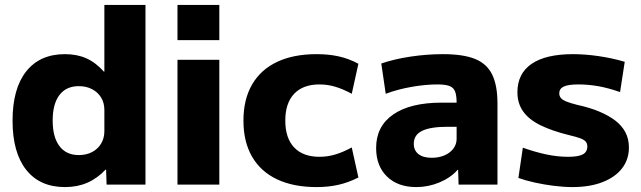

<svg xmlns="http://www.w3.org/2000/svg" viewBox="-20 -750 2606 780"><path d="M244 10Q142 10 86.5 -60Q31 -130 31 -260Q31 -390 86.5 -460Q142 -530 244 -530Q293 -530 331 -513Q369 -496 402 -459H404V-730H571V0H413L411 -61H409Q375 -25 334.5 -7.5Q294 10 244 10ZM300 -120Q331 -120 354.5 -132.5Q378 -145 391 -167Q404 -189 404 -217V-303Q404 -332 391 -353.5Q378 -375 354.5 -387.5Q331 -400 300 -400Q249 -400 221.5 -364Q194 -328 194 -260Q194 -193 221.5 -156.5Q249 -120 300 -120Z M701 -587V-730H871V-587ZM701 0V-507H871V0Z M1266 10Q1172 10 1105.5 -21.5Q1039 -53 1004 -113.5Q969 -174 969 -260Q969 -346 1004 -406.5Q1039 -467 1105.5 -498.5Q1172 -530 1266 -530Q1315 -530 1356 -521Q1397 -512 1436 -491L1409 -369Q1374 -388 1342.5 -397.5Q1311 -407 1278 -407Q1211 -407 1175 -369Q1139 -331 1139 -260Q1139 -189 1175 -151Q1211 -113 1278 -113Q1311 -113 1342.5 -122.5Q1374 -132 1409 -151L1436 -29Q1397 -9 1356 0.5Q1315 10 1266 10Z M1671 10Q1596 10 1552 -33Q1508 -76 1508 -149Q1508 -237 1577.5 -285Q1647 -333 1774 -333H1835Q1835 -363 1828.5 -379Q1822 -395 1805 -401Q1788 -407 1757 -407Q1708 -407 1651.5 -397Q1595 -387 1547 -369L1529 -492Q1581 -510 1647.5 -520Q1714 -530 1780 -530Q1862 -530 1910 -510.5Q1958 -491 1979.5 -447Q2001 -403 2001 -329V0H1843L1841 -60H1839Q1811 -28 1765.5 -9Q1720 10 1671 10ZM1734 -109Q1763 -109 1786 -119Q1809 -129 1822 -146.5Q1835 -164 1835 -186V-235H1799Q1729 -235 1695 -218.5Q1661 -202 1661 -166Q1661 -139 1680 -124Q1699 -109 1734 -109Z M2306 10Q2271 10 2230.5 5Q2190 0 2152 -8.5Q2114 -17 2086 -27L2104 -150Q2155 -132 2200 -122.5Q2245 -113 2288 -113Q2330 -113 2348 -123Q2366 -133 2366 -155Q2366 -166 2360 -174Q2354 -182 2338 -188Q2322 -194 2292 -201Q2223 -218 2176 -241Q2129 -264 2105.5 -297Q2082 -330 2082 -375Q2082 -451 2139.5 -490.5Q2197 -530 2308 -530Q2357 -530 2412 -522Q2467 -514 2518 -499L2499 -376Q2450 -393 2409.5 -400Q2369 -407 2330 -407Q2289 -407 2270.5 -398.5Q2252 -390 2252 -371Q2252 -360 2258.5 -352Q2265 -344 2281 -337.5Q2297 -331 2325 -324Q2376 -313 2415 -296.5Q2454 -280 2480.5 -259.5Q2507 -239 2521 -212Q2535 -185 2535 -151Q2535 -102 2507 -66Q2479 -30 2427.5 -10Q2376 10 2306 10Z"/></svg>

Font: M PLUS 1 ExtraBold
Style: Regular
Weight: 800
Designer: Coji Morishita
Foundry: UNDERFOREST DESIGN
Version: Version 1.001